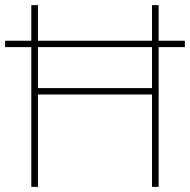

<svg xmlns="http://www.w3.org/2000/svg" viewBox="-20 -734 746 754"><path d="M103 0V-549H0V-574H103V-714H129V-574H577V-714H603V-574H706V-549H603V0H577V-363H129V0ZM129 -388H577V-549H129Z"/></svg>

Font: Noto Sans Gujarati Thin
Style: Regular
Weight: 100
Designer: Jelle Bosma - Monotype Design Team, Universal Thirst
Foundry: Monotype Imaging Inc.
Version: Version 2.106; ttfautohint (v1.8.4.7-5d5b)